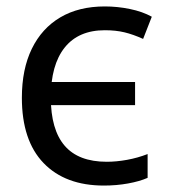

<svg xmlns="http://www.w3.org/2000/svg" viewBox="-20 -567 533 597"><path d="M303 10Q183 10 115.5 -60Q48 -130 48 -263Q48 -352 79 -415.5Q110 -479 167.5 -513Q225 -547 306 -547Q345 -547 384 -539Q423 -531 452 -515L425 -446Q394 -460 367 -466.5Q340 -473 306 -473Q224 -473 181 -419Q138 -365 138 -264Q138 -164 181 -114Q224 -64 312 -64Q342 -64 375 -70Q408 -76 439 -88V-14Q414 -3 378 3.5Q342 10 303 10ZM97 -240V-312H400V-240Z"/></svg>

Font: Noto Sans Ambassadori
Style: Regular
Weight: 400
Designer: Monotype Design Team
Foundry: Monotype Imaging Inc.
Version: Version 2.013